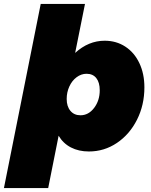

<svg xmlns="http://www.w3.org/2000/svg" viewBox="-53 -762 768 976"><path d="M681 -318Q681 -228 643.5 -153.5Q606 -79 541.5 -35.5Q477 8 399 8Q347 8 307.5 -12.5Q268 -33 245 -72L192 194H-33L154 -742H379L329 -493Q397 -555 479 -555Q538 -555 584 -525Q630 -495 655.5 -441Q681 -387 681 -318ZM286 -259Q286 -221 305 -198.5Q324 -176 356 -176Q397 -176 425.5 -213.5Q454 -251 454 -303Q454 -343 436.5 -365Q419 -387 387 -387Q360 -387 336.5 -369.5Q313 -352 299.5 -322.5Q286 -293 286 -259Z"/></svg>

Font: TypoPRO Montserrat
Style: Italic
Weight: 900
Italic angle: -11.3°
Designer: Julieta Ulanovsky
Foundry: Julieta Ulanovsky
Version: Version 6.001